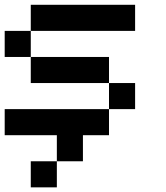

<svg xmlns="http://www.w3.org/2000/svg" viewBox="-20 -576 707 818"><path d="M555.6 -111.1H444.4V-222.2H555.6ZM222.2 222.2H111.1V111.1H222.2ZM222.2 0H0V-111.1H444.4V0H333.3V111.1H222.2ZM555.6 -444.4H111.1V-555.6H555.6ZM111.1 -333.3H0V-444.4H111.1ZM444.4 -222.2H111.1V-333.3H444.4Z"/></svg>

Font: Pixeloid Mono
Style: Regular
Weight: 400
Monospace: yes
Designer: GGBotNet
Foundry: GGBotNet
Version: 0.5